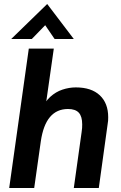

<svg xmlns="http://www.w3.org/2000/svg" viewBox="-20 -940 604 960"><path d="M26 0 124 -697H249L204 -381L184 -385Q203 -430 231 -455.5Q259 -481 292.5 -492Q326 -503 359 -503Q437 -503 479 -463.5Q521 -424 521 -354Q521 -345 520.5 -336.5Q520 -328 518 -318L474 0H349L388 -279Q390 -291 390.5 -300Q391 -309 391 -318Q391 -358 374 -376.5Q357 -395 320 -395Q264 -395 230 -355Q196 -315 184 -233L151 0ZM36 -745 216 -920 349 -745H253L206 -814L139 -745Z"/></svg>

Font: Hanken Grotesk
Style: Bold Italic
Weight: 700
Italic angle: -8°
Designer: Alfredo Marco Pradil
Foundry: Hanken Design Co.
Version: Version 3.013